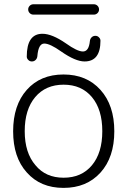

<svg xmlns="http://www.w3.org/2000/svg" viewBox="-20 -913 605 921"><path d="M150.4 -120.1Q199.2 -60.5 285.2 -60.5Q371.1 -60.5 420.9 -120.1Q470.7 -179.7 470.7 -283.7Q470.7 -387.7 420.9 -447.3Q371.1 -506.8 285.2 -506.8Q199.2 -506.8 148.9 -447.3Q98.6 -387.7 98.6 -283.7Q98.6 -179.7 150.4 -120.1ZM108.4 -85.9Q43 -158.2 43 -283.2Q43 -408.2 108.4 -481.9Q173.8 -555.7 284.7 -555.7Q395.5 -555.7 461.9 -481.9Q528.3 -408.2 528.3 -283.2Q528.3 -158.2 461.9 -85Q395.5 -11.7 284.7 -11.7Q173.8 -11.7 108.4 -85.9ZM295.9 -705.1Q350.6 -666 377.9 -666Q406.2 -666 411.1 -715.8Q412.1 -726.6 419.4 -733.9Q426.8 -741.2 437.5 -741.2Q448.2 -741.2 455.1 -733.4Q461.9 -726.6 461.9 -717.8Q461.9 -618.2 385.7 -618.2Q341.8 -618.2 273.4 -666Q219.7 -704.1 192.4 -704.1Q164.1 -704.1 159.2 -643.6Q158.2 -632.8 150.9 -625.5Q143.6 -618.2 132.8 -618.2Q122.1 -618.2 115.2 -626Q108.4 -632.8 108.4 -641.6Q108.4 -751 183.6 -751Q229.5 -751 295.9 -705.1ZM140.6 -842.8Q129.9 -842.8 122.6 -850.1Q115.2 -857.4 115.2 -867.7Q115.2 -877.9 122.6 -885.3Q129.9 -892.6 140.6 -892.6H429.7Q440.4 -892.6 447.8 -885.3Q455.1 -877.9 455.1 -867.7Q455.1 -857.4 447.8 -850.1Q440.4 -842.8 429.7 -842.8Z"/></svg>

Font: Gen Jyuu Gothic Light
Style: Regular
Weight: 200
Designer: [Source Han Sans]
Ryoko NISHIZUKA  (kana & ideographs); Paul D. Hunt (Latin, Greek & Cyrillic); Wenlong ZHANG  (bopomofo
Version: Version 1.002.20150607